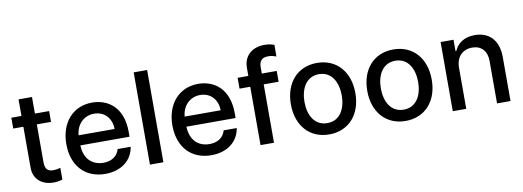

<svg xmlns="http://www.w3.org/2000/svg" viewBox="-60 -1120 4060 1491"><g transform="rotate(-10 1969.5 -375.0)"><path d="M326 -545.5H214.1V-676.1H108V-545.5H28.1V-460.2H108V-138.1C107.6 -39.1 183.2 8.9 267 7.1C300.8 6.7 322.4 0.4 335.2 -4.3V-96.2C316.1 -90.9 296.5 -87.4 279.5 -87.4C245 -87.4 214.1 -98.7 214.1 -160.2V-460.2H326Z M672.6 11C803.6 11 886.7 -62.5 901.6 -162.6H798.7C784.1 -108.7 737.9 -76.7 673.7 -76.7C582.7 -76.7 522 -135.3 518.8 -240.8H906.6V-278.4C906.6 -475.5 788.7 -552.6 665.1 -552.6C513.1 -552.6 413 -436.8 413 -269.2C413 -99.8 511.7 11 672.6 11ZM519.2 -320.3C523.8 -397.7 579.5 -464.8 665.8 -464.8C748.2 -464.8 802.2 -403.8 802.6 -320.3Z M1131 -727.3H1024.9V0H1131Z M1508.9 11C1639.9 11 1723 -62.5 1737.9 -162.6H1634.9C1620.4 -108.7 1574.2 -76.7 1509.9 -76.7C1419 -76.7 1358.3 -135.3 1355.1 -240.8H1742.9V-278.4C1742.9 -475.5 1625 -552.6 1501.4 -552.6C1349.4 -552.6 1249.3 -436.8 1249.3 -269.2C1249.3 -99.8 1348 11 1508.9 11ZM1355.5 -320.3C1360.1 -397.7 1415.8 -464.8 1502.1 -464.8C1584.5 -464.8 1638.5 -403.8 1638.8 -320.3Z M2120.7 -545.5H2003.2V-594.5C2003.2 -642.8 2023.4 -669 2074.9 -669C2097.3 -669 2113.3 -665.1 2137.8 -656.2L2138.5 -747.9C2114.7 -756.7 2092.7 -761.4 2058.9 -761.4C1972.3 -761.4 1897 -710.9 1897 -608.7V-545.5H1812.5V-460.2H1897V0H2003.2V-460.2H2120.7Z M2438.2 11C2592 11 2692.5 -101.6 2692.5 -270.2C2692.5 -440 2592 -552.6 2438.2 -552.6C2284.4 -552.6 2183.9 -440 2183.9 -270.2C2183.9 -101.6 2284.4 11 2438.2 11ZM2291.2 -270.6C2291.2 -375 2338.1 -463.8 2438.6 -463.8C2538.4 -463.8 2585.2 -375 2585.2 -270.6C2585.2 -165.8 2538.4 -78.1 2438.6 -78.1C2338.1 -78.1 2291.2 -165.8 2291.2 -270.6Z M3040.5 11C3194.2 11 3294.7 -101.6 3294.7 -270.2C3294.7 -440 3194.2 -552.6 3040.5 -552.6C2886.7 -552.6 2786.2 -440 2786.2 -270.2C2786.2 -101.6 2886.7 11 3040.5 11ZM2893.5 -270.6C2893.5 -375 2940.3 -463.8 3040.8 -463.8C3140.6 -463.8 3187.5 -375 3187.5 -270.6C3187.5 -165.8 3140.6 -78.1 3040.8 -78.1C2940.3 -78.1 2893.5 -165.8 2893.5 -270.6Z M3519.2 -323.9C3519.2 -410.9 3572.4 -460.6 3646.3 -460.6C3718.4 -460.6 3762.1 -413.4 3762.1 -334.2V0H3868.3V-346.9C3868.3 -481.9 3794 -552.6 3682.5 -552.6C3600.5 -552.6 3546.9 -514.6 3521.7 -456.7H3514.9V-545.5H3413V0H3519.2Z"/></g></svg>

Font: Magic Ui Pro Medium
Style: Regular
Weight: 500
Designer: Stefan Endress, Andreas Faust
Version: Version 1.000;FEAKit 1.0